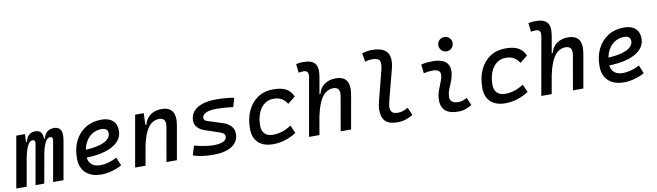

<svg xmlns="http://www.w3.org/2000/svg" viewBox="-40 -1321 6524 1908"><g transform="rotate(-10 3222.5 -367.0)"><path d="M188.5 -517.6 184.6 -439H193.8Q206.1 -486.8 231.2 -507.1Q256.3 -527.3 292 -527.3Q328.6 -527.3 347.9 -506.1Q367.2 -484.9 366.7 -439H374.5Q387.7 -487.3 415.3 -507.3Q442.9 -527.3 481.9 -527.3Q578.6 -527.3 554.7 -390.6L485.8 0H380.9L452.1 -404.3Q459 -444.3 428.2 -444.3Q400.9 -444.3 380.1 -406.2Q359.4 -368.2 344.7 -297.4L335.4 -245.6Q335 -244.1 335 -242.7V-243.2L291.5 0H203.6L274.9 -404.3Q282.2 -444.3 249.5 -444.3Q222.7 -444.3 200.9 -402.3Q179.2 -360.4 164.1 -282.7L158.2 -248.5Q157.7 -245.6 157.2 -242.7V-243.7L114.3 0H9.3L100.6 -517.6Z M872.6 -83Q911.6 -83 956.1 -95.2Q1000.5 -107.4 1041.5 -129.4L1075.2 -45.9Q1027.3 -19.5 972.7 -4.9Q918 9.8 868.2 9.8Q767.6 9.8 711.2 -43Q654.8 -95.7 654.8 -189.9Q654.8 -291.5 693.1 -367.2Q731.4 -442.9 800.3 -485.1Q869.1 -527.3 960.9 -527.3Q1033.2 -527.3 1073.5 -491.2Q1113.8 -455.1 1113.8 -390.6Q1113.8 -296.4 1018.3 -241.2Q922.9 -186 752 -181.2Q756.3 -134.8 788.1 -108.9Q819.8 -83 872.6 -83ZM756.8 -259.8Q876.5 -264.6 942.9 -297.1Q1009.3 -329.6 1009.3 -384.3Q1009.3 -407.7 993.2 -421.1Q977.1 -434.6 947.3 -434.6Q873.5 -434.6 823 -387.2Q772.5 -339.8 756.8 -259.8Z M1208.5 0 1299.8 -517.6H1386.2L1382.8 -399.9H1392.6Q1408.2 -460.9 1454.6 -494.1Q1501 -527.3 1565.9 -527.3Q1723.1 -527.3 1689.9 -340.3L1629.9 0H1524.9L1585 -344.2Q1600.6 -434.6 1526.9 -434.6Q1487.8 -434.6 1454.3 -412.4Q1420.9 -390.1 1394.3 -338.4Q1367.7 -286.6 1348.6 -198.7L1313.5 0Z M1997.6 9.8Q1934.1 9.8 1880.9 2Q1827.6 -5.9 1793.9 -19.5L1822.3 -113.3Q1878.9 -99.1 1929 -91.1Q1979 -83 2014.2 -83Q2078.1 -83 2113.5 -99.9Q2148.9 -116.7 2148.9 -147.5Q2148.9 -180.7 2102.5 -195.8L1956.1 -245.1Q1907.7 -261.2 1881.8 -290.5Q1856 -319.8 1856 -356.4Q1856 -438 1925 -482.7Q1994.1 -527.3 2120.6 -527.3Q2212.9 -527.3 2299.3 -512.7L2272.9 -422.9Q2227.1 -428.2 2183.3 -431.4Q2139.6 -434.6 2106 -434.6Q2036.6 -434.6 1998.8 -416.7Q1960.9 -398.9 1960.9 -366.2Q1960.9 -341.3 1997.6 -330.1L2146.5 -282.7Q2198.2 -266.1 2225.8 -233.6Q2253.4 -201.2 2253.4 -159.2Q2253.4 -78.6 2186.5 -34.4Q2119.6 9.8 1997.6 9.8Z M2615.2 -83Q2666 -83 2714.6 -99.6Q2763.2 -116.2 2800.8 -143.1L2835.9 -63Q2788.1 -30.3 2726.6 -10.3Q2665 9.8 2601.1 9.8Q2504.9 9.8 2452.1 -40Q2399.4 -89.8 2399.4 -180.2Q2399.4 -285.2 2436 -363Q2472.7 -440.9 2538.8 -484.1Q2605 -527.3 2693.8 -527.3Q2773.9 -527.3 2821.3 -502Q2868.7 -476.6 2893.1 -419.9L2817.4 -359.9Q2792 -398.9 2759.3 -416.7Q2726.6 -434.6 2680.2 -434.6Q2627.4 -434.6 2587.6 -404.3Q2547.9 -374 2526.1 -319.3Q2504.4 -264.6 2503.9 -190.9Q2504.4 -139.6 2533.4 -111.3Q2562.5 -83 2615.2 -83Z M3282.7 0 3342.8 -344.2Q3358.4 -434.6 3284.7 -434.6Q3244.6 -434.6 3210.4 -411.6Q3176.3 -388.7 3149.2 -335.2Q3122.1 -281.7 3102.5 -190.4L3103.5 -199.7L3068.4 0H2963.4L3065.9 -579.6Q3072.8 -617.2 3062 -634.3Q3051.3 -651.4 3021.5 -651.4Q3009.3 -651.4 2997.3 -650.1Q2985.4 -648.9 2973.1 -646L2962.9 -734.9Q2981.4 -739.3 3000 -741Q3018.6 -742.7 3037.1 -742.7Q3122.1 -742.7 3153.6 -701.7Q3185.1 -660.6 3168.9 -569.8L3139.2 -399.9H3148.4Q3164.1 -460.9 3211.2 -494.1Q3258.3 -527.3 3323.7 -527.3Q3481 -527.3 3447.8 -340.3L3387.7 0Z M3854 9.8Q3772.9 9.8 3734.6 -27.6Q3696.3 -64.9 3696.3 -143.6Q3696.3 -178.2 3710.4 -231.9L3786.1 -527.3Q3803.2 -593.8 3789.8 -622.3Q3776.4 -650.9 3710.9 -650.9Q3694.3 -650.9 3677 -648.2Q3659.7 -645.5 3642.6 -638.2L3627.4 -727.1Q3651.9 -733.9 3676.8 -738Q3701.7 -742.2 3726.6 -742.2Q3839.8 -742.2 3880.1 -688Q3920.4 -633.8 3891.1 -521.5L3815.4 -231.9Q3800.8 -176.8 3800.8 -147.9Q3800.8 -83 3873 -83Q3902.8 -83 3925.3 -90.3Q3947.8 -97.7 3979 -114.7L4012.7 -36.1Q3978.5 -16.6 3940.7 -3.4Q3902.8 9.8 3854 9.8Z M4573.2 -109.9 4606.9 -31.2Q4577.1 -14.2 4543.9 -2.2Q4510.7 9.8 4467.8 9.8Q4288.1 9.8 4298.3 -153.3Q4300.8 -189.9 4312.7 -224.6Q4324.7 -259.3 4338.6 -292Q4352.5 -324.7 4359.9 -355Q4380.9 -436 4286.1 -436Q4239.7 -436 4196.8 -424.8L4186.5 -513.7Q4215.3 -522 4244.1 -524.7Q4272.9 -527.3 4301.8 -527.3Q4402.8 -527.3 4443.8 -481.2Q4484.9 -435.1 4462.9 -345.2Q4454.6 -310.5 4441.2 -280.5Q4427.7 -250.5 4416.5 -221.2Q4405.3 -191.9 4402.8 -157.7Q4397.5 -83 4486.8 -83Q4511.2 -83 4529.5 -89.1Q4547.9 -95.2 4573.2 -109.9ZM4458.5 -599.6Q4428.7 -599.6 4407.5 -620.8Q4386.2 -642.1 4386.2 -671.9Q4386.2 -702.1 4407.5 -723.1Q4428.7 -744.1 4458.5 -744.1Q4488.8 -744.1 4509.8 -723.1Q4530.8 -702.1 4530.8 -671.9Q4530.8 -642.1 4509.8 -620.8Q4488.8 -599.6 4458.5 -599.6Z M4959 -83Q5009.8 -83 5058.3 -99.6Q5106.9 -116.2 5144.5 -143.1L5179.7 -63Q5131.8 -30.3 5070.3 -10.3Q5008.8 9.8 4944.8 9.8Q4848.6 9.8 4795.9 -40Q4743.2 -89.8 4743.2 -180.2Q4743.2 -285.2 4779.8 -363Q4816.4 -440.9 4882.6 -484.1Q4948.7 -527.3 5037.6 -527.3Q5117.7 -527.3 5165 -502Q5212.4 -476.6 5236.8 -419.9L5161.1 -359.9Q5135.7 -398.9 5103 -416.7Q5070.3 -434.6 5023.9 -434.6Q4971.2 -434.6 4931.4 -404.3Q4891.6 -374 4869.9 -319.3Q4848.1 -264.6 4847.7 -190.9Q4848.1 -139.6 4877.2 -111.3Q4906.2 -83 4959 -83Z M5626.5 0 5686.5 -344.2Q5702.1 -434.6 5628.4 -434.6Q5588.4 -434.6 5554.2 -411.6Q5520 -388.7 5492.9 -335.2Q5465.8 -281.7 5446.3 -190.4L5447.3 -199.7L5412.1 0H5307.1L5409.7 -579.6Q5416.5 -617.2 5405.8 -634.3Q5395 -651.4 5365.2 -651.4Q5353 -651.4 5341.1 -650.1Q5329.1 -648.9 5316.9 -646L5306.6 -734.9Q5325.2 -739.3 5343.8 -741Q5362.3 -742.7 5380.9 -742.7Q5465.8 -742.7 5497.3 -701.7Q5528.8 -660.6 5512.7 -569.8L5482.9 -399.9H5492.2Q5507.8 -460.9 5554.9 -494.1Q5602.1 -527.3 5667.5 -527.3Q5824.7 -527.3 5791.5 -340.3L5731.4 0Z M6146 -83Q6185.1 -83 6229.5 -95.2Q6273.9 -107.4 6314.9 -129.4L6348.6 -45.9Q6300.8 -19.5 6246.1 -4.9Q6191.4 9.8 6141.6 9.8Q6041 9.8 5984.6 -43Q5928.2 -95.7 5928.2 -189.9Q5928.2 -291.5 5966.6 -367.2Q6004.9 -442.9 6073.7 -485.1Q6142.6 -527.3 6234.4 -527.3Q6306.6 -527.3 6346.9 -491.2Q6387.2 -455.1 6387.2 -390.6Q6387.2 -296.4 6291.7 -241.2Q6196.3 -186 6025.4 -181.2Q6029.8 -134.8 6061.5 -108.9Q6093.3 -83 6146 -83ZM6030.3 -259.8Q6149.9 -264.6 6216.3 -297.1Q6282.7 -329.6 6282.7 -384.3Q6282.7 -407.7 6266.6 -421.1Q6250.5 -434.6 6220.7 -434.6Q6147 -434.6 6096.4 -387.2Q6045.9 -339.8 6030.3 -259.8Z"/></g></svg>

Font: Cascadia Code NF
Style: Italic
Weight: 400
Italic angle: -10°
Monospace: yes
Designer: Aaron Bell
Foundry: Saja Typeworks
Version: Version 2404.023; ttfautohint (v1.8.4)